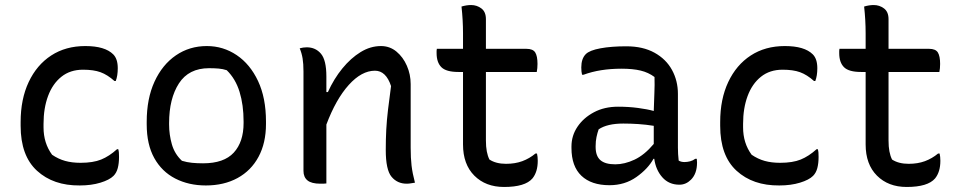

<svg xmlns="http://www.w3.org/2000/svg" viewBox="-20 -726 3820 763"><path d="M319 -543Q397 -543 430 -510Q448 -492 448 -455Q448 -425 440 -404H435Q407 -429 379.5 -439Q352 -449 310 -449Q259 -449 224 -421Q189 -393 171 -344.5Q153 -296 153 -234V-220Q153 -157 187 -111Q212 -94 239 -86.5Q266 -79 300 -79Q350 -79 382 -92Q414 -105 445 -133H450Q452 -126 452.5 -119.5Q453 -113 453 -102Q453 -77 448 -58Q443 -39 431 -27Q415 -11 379 0Q343 11 297 11Q192 12 127 -47.5Q62 -107 62 -226V-241Q62 -332 94 -400Q126 -468 183.5 -505.5Q241 -543 319 -543Z M802 -543Q867 -543 920.5 -507Q974 -471 1005.5 -404Q1037 -337 1037 -243V-233Q1037 -158 1007.5 -103Q978 -48 924 -18.5Q870 11 798 11Q730 11 676.5 -16.5Q623 -44 593 -98Q563 -152 563 -232V-242Q563 -334 594 -401.5Q625 -469 679 -506Q733 -543 802 -543ZM811 -455Q730 -455 691 -394.5Q652 -334 652 -237V-231Q652 -191 663 -152.5Q674 -114 703 -87Q723 -81 743 -79Q763 -77 787 -77Q870 -77 909 -119.5Q948 -162 948 -237V-243Q948 -309 932 -361Q916 -413 881 -447Q866 -452 849 -453.5Q832 -455 811 -455Z M1277 3Q1270 4 1264.5 4Q1259 4 1253 4Q1218 4 1202 -9Q1186 -22 1186 -47V-442Q1186 -473 1182.5 -494Q1179 -515 1171 -534Q1178 -536 1185 -537Q1192 -538 1199 -538Q1234 -538 1255.5 -512.5Q1277 -487 1277 -422V-360H1283Q1307 -413 1340.5 -454Q1374 -495 1413 -519Q1452 -543 1494 -543Q1529 -543 1555.5 -521Q1582 -499 1597 -464.5Q1612 -430 1612 -392V-139Q1612 -98 1615.5 -68Q1619 -38 1629 0Q1621 1 1613 2.5Q1605 4 1596 4Q1559 4 1536 -23.5Q1513 -51 1513 -130Q1513 -173 1515 -211Q1517 -249 1522 -290.5Q1527 -332 1534 -384Q1514 -445 1470 -445Q1417 -445 1366 -388.5Q1315 -332 1277 -231Z M2114 -116Q2117 -103 2117 -87Q2117 -43 2096 -17Q2067 17 1983 17Q1910 17 1865 -28Q1820 -73 1820 -152V-440H1802Q1753 -440 1734 -459Q1715 -478 1715 -515Q1715 -520 1715 -524Q1715 -528 1716 -532H1820V-594Q1820 -646 1814 -700Q1834 -706 1852 -706Q1875 -706 1893 -692.5Q1911 -679 1911 -650V-532H2072Q2098 -532 2107 -517.5Q2116 -503 2116 -472Q2116 -454 2113 -440H1911V-168Q1911 -143 1914.5 -124.5Q1918 -106 1925 -92Q1951 -75 1991 -75Q2027 -75 2055.5 -85.5Q2084 -96 2108 -116Z M2674 -353V-139Q2674 -114 2677 -88Q2686 -82 2700 -82Q2711 -82 2722.5 -85Q2734 -88 2743 -95H2749Q2749 -91 2749.5 -88Q2750 -85 2750 -80Q2750 -36 2726 -12Q2706 8 2680 8Q2638 8 2612 -21.5Q2586 -51 2580 -95H2577Q2555 -55 2509 -22.5Q2463 10 2402 10Q2330 10 2290.5 -27.5Q2251 -65 2251 -138V-144Q2251 -187 2275 -222.5Q2299 -258 2340.5 -280Q2382 -302 2436 -302Q2478 -302 2515.5 -297Q2553 -292 2578 -285Q2579 -325 2580.5 -356.5Q2582 -388 2581 -420Q2557 -438 2526 -445.5Q2495 -453 2450 -453Q2364 -453 2299 -429H2293Q2290 -441 2290 -458Q2290 -493 2308 -511Q2323 -526 2366 -534Q2409 -542 2469 -542Q2535 -542 2581 -516.5Q2627 -491 2650.5 -448Q2674 -405 2674 -353ZM2347 -142Q2347 -106 2366 -89.5Q2385 -73 2425 -73Q2462 -73 2501.5 -91.5Q2541 -110 2578 -154V-226Q2547 -231 2516.5 -233Q2486 -235 2457 -235Q2393 -235 2359 -212Q2354 -198 2350.5 -181.5Q2347 -165 2347 -145Z M3099 -543Q3177 -543 3210 -510Q3228 -492 3228 -455Q3228 -425 3220 -404H3215Q3187 -429 3159.5 -439Q3132 -449 3090 -449Q3039 -449 3004 -421Q2969 -393 2951 -344.5Q2933 -296 2933 -234V-220Q2933 -157 2967 -111Q2992 -94 3019 -86.5Q3046 -79 3080 -79Q3130 -79 3162 -92Q3194 -105 3225 -133H3230Q3232 -126 3232.5 -119.5Q3233 -113 3233 -102Q3233 -77 3228 -58Q3223 -39 3211 -27Q3195 -11 3159 0Q3123 11 3077 11Q2972 12 2907 -47.5Q2842 -107 2842 -226V-241Q2842 -332 2874 -400Q2906 -468 2963.5 -505.5Q3021 -543 3099 -543Z M3714 -116Q3717 -103 3717 -87Q3717 -43 3696 -17Q3667 17 3583 17Q3510 17 3465 -28Q3420 -73 3420 -152V-440H3402Q3353 -440 3334 -459Q3315 -478 3315 -515Q3315 -520 3315 -524Q3315 -528 3316 -532H3420V-594Q3420 -646 3414 -700Q3434 -706 3452 -706Q3475 -706 3493 -692.5Q3511 -679 3511 -650V-532H3672Q3698 -532 3707 -517.5Q3716 -503 3716 -472Q3716 -454 3713 -440H3511V-168Q3511 -143 3514.5 -124.5Q3518 -106 3525 -92Q3551 -75 3591 -75Q3627 -75 3655.5 -85.5Q3684 -96 3708 -116Z"/></svg>

Font: Recursive Sn Csl St
Style: Regular
Weight: 400
Version: Version 1.079;hotconv 1.0.112;makeotfexe 2.5.65598; ttfautoh